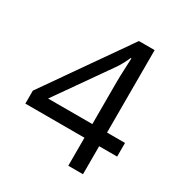

<svg xmlns="http://www.w3.org/2000/svg" viewBox="-169 -840 909 962"><g transform="rotate(30 286.0 -359.0)"><path d="M552 -162H448V0H363V-162H21V-237L357 -718H448V-241H552ZM363 -466Q363 -518 365 -554.5Q367 -591 368 -624H364Q356 -605 344 -583Q332 -561 321 -546L107 -241H363Z"/></g></svg>

Font: Noto Sans Tifinagh
Style: Regular
Weight: 400
Designer: JamraPatel
Foundry: JamraPatel LLC
Version: Version 2.004; ttfautohint (v1.8.4.7-5d5b)